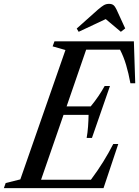

<svg xmlns="http://www.w3.org/2000/svg" viewBox="-75 -976 722 996"><path d="M-55 0 -45.5 -26.5 30.5 -45.5 264.5 -716.5 198 -735.5 207.5 -761.5H619.5L626.5 -544H601.5Q592 -596 579.2 -639Q566.5 -682 547.5 -718.5H372L270.5 -424H395.5Q417.5 -450.5 436 -478Q454.5 -505.5 468 -530H495.5L402 -260.5H374.5Q379.5 -288.5 381.8 -319.8Q384 -351 384.5 -380H254.5L138 -43.5H396.5Q432 -91 460.5 -137Q489 -183 512.5 -229H538.5L462 0ZM333 -811 323 -828 433.5 -926.5Q451 -941.5 463.2 -948.8Q475.5 -956 490.5 -956Q505.5 -956 513.8 -949.2Q522 -942.5 529.5 -926.5L574.5 -828.5L552 -811L473.5 -877Z"/></svg>

Font: Libre Caslon Condensed Medium Italic
Style: Regular
Weight: 500
Italic angle: -22.583°
Designer: Pablo Impallari, Rodrigo Fuenzalida, Katja Schimmel, Ertekin Erdin
Foundry: Pablo Impallari, Rodrigo Fuenzalida
Version: Version 2.000; ttfautohint (v1.8.4.7-5d5b);gftools[0.9.33]